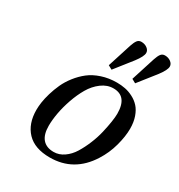

<svg xmlns="http://www.w3.org/2000/svg" viewBox="-179 -870 933 1002"><g transform="rotate(30 287.0 -369.0)"><path d="M84 -168.9Q84 -189 87.6 -214.4Q91.3 -239.7 100.8 -272.2Q110.4 -304.7 124.8 -336.2Q139.2 -367.7 162.8 -397.9Q186.5 -428.2 215.8 -451.2Q245.1 -474.1 287.1 -488Q329.1 -502 377.9 -502Q403.8 -502 427.7 -497.3Q451.7 -492.7 475.8 -480.2Q500 -467.8 517.6 -448.5Q535.2 -429.2 546.1 -398.2Q557.1 -367.2 557.1 -327.1Q557.1 -281.2 541.5 -223.6Q525.9 -166 494.1 -116.2Q413.1 12.2 268.1 12.2Q176.8 12.2 130.4 -36.6Q84 -85.4 84 -168.9ZM181.2 -128.9Q181.2 -76.2 204.1 -49.6Q227.1 -22.9 271 -22.9Q303.7 -22.9 332.5 -43Q361.3 -63 381.1 -95.2Q400.9 -127.4 416.7 -165.8Q432.6 -204.1 441.7 -242.7Q450.7 -281.2 455.3 -311.8Q460 -342.3 460 -361.8Q460 -466.8 377 -466.8Q339.4 -466.8 306.2 -441.9Q272.9 -417 250.7 -378.9Q228.5 -340.8 212.4 -294.4Q196.3 -248 188.7 -205.3Q181.2 -162.6 181.2 -128.9ZM294.9 -559.1 340.8 -703.1Q348.6 -726.6 357.4 -738.3Q366.2 -750 381.8 -750Q402.3 -750 417.2 -738.8Q432.1 -727.5 432.1 -711.9Q432.1 -690.9 400.9 -649.9L318.8 -545.9ZM437 -559.1 482.9 -703.1Q490.7 -726.6 499.5 -738.3Q508.3 -750 523.9 -750Q544.4 -750 559.3 -738.8Q574.2 -727.5 574.2 -711.9Q574.2 -690.9 543 -649.9L460.9 -545.9Z"/></g></svg>

Font: Linguistics Pro
Style: Italic
Weight: 400
Italic angle: -12°
Designer: Stefan Peev, Context Ltd
Foundry: Stefan Peev, Context Ltd
Version: Version 001.000